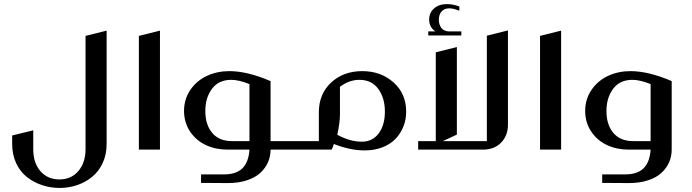

<svg xmlns="http://www.w3.org/2000/svg" viewBox="-20 -738 3412 947"><path d="M401.9 -561 505.9 -586.9V-27.8Q505.9 23.9 486.6 65.7Q467.3 107.4 434.8 134Q402.3 160.6 361.1 174.8Q319.8 189 273.9 189Q228 189 186.3 174.8Q144.5 160.6 111.6 134.3Q78.6 107.9 59.3 65.9Q40 23.9 40 -27.8V-69.8L144 -95.2V-2Q144 65.4 179.4 106.2Q214.8 147 272.9 147Q331.1 147 366.5 105.7Q401.9 64.5 401.9 -2.9Z M665 -561 769 -586.9V0H665Z M971.7 164.1V122.1H1085.4Q1145.5 122.1 1176 91.8Q1206.5 61.5 1210.4 0H1101.6Q1043.5 0 995.4 -22.5Q947.3 -44.9 917.7 -88.9Q888.2 -132.8 887.7 -189.9Q887.7 -249 918.9 -294.7Q950.2 -340.3 1000.7 -363.8Q1051.3 -387.2 1110.8 -387.2Q1200.7 -387.2 1314.5 -337.9V-42H1393.6Q1403.8 -42 1403.8 -32.2V-9.8Q1403.8 0 1393.6 0H1314.5Q1314.5 33.2 1301.8 62.3Q1289.1 91.3 1264.2 114.5Q1239.3 137.7 1197.8 151.4Q1156.2 165 1103.5 165ZM1124.5 -42H1210.4V-323.2Q1158.2 -344.2 1120.6 -344.2Q1058.6 -344.2 1025.6 -300Q992.7 -255.9 992.7 -189.9Q992.7 -123 1026.6 -82.5Q1060.5 -42 1124.5 -42Z M1394.5 -42H1552.7V-184.1Q1552.7 -274.9 1613.5 -331.1Q1674.3 -387.2 1766.6 -387.2Q1858.9 -387.2 1921.1 -331.5Q1983.4 -275.9 1983.4 -187Q1983.4 -148.4 1969.7 -114Q1956.1 -79.6 1930.9 -53.2Q1905.8 -26.9 1866.5 -11.5Q1827.1 3.9 1779.3 3.9Q1707 3.9 1626.5 -27.8Q1622.1 -11.2 1615.7 0H1394.5Q1384.8 0 1384.8 -9.8V-32.2Q1384.8 -42 1394.5 -42ZM1656.7 -310.1V-172.9Q1656.7 -134.3 1643.6 -73.2Q1707 -39.1 1763.7 -39.1Q1817.4 -39.1 1847.9 -80.1Q1878.4 -121.1 1878.4 -188Q1878.4 -254.4 1845.9 -299.3Q1813.5 -344.2 1752.4 -344.2Q1703.1 -344.2 1656.7 -310.1Z M2195.3 -583H2255.4V-563H2092.3V-583H2127.4Q2096.7 -604 2096.7 -641.1Q2096.7 -675.3 2121.1 -696.5Q2145.5 -717.8 2184.6 -717.8Q2213.4 -717.8 2245.6 -706.1V-685.1Q2217.3 -696.8 2195.3 -696.8Q2172.4 -696.8 2158.4 -681.9Q2144.5 -667 2144.5 -641.1Q2144.5 -615.7 2157.5 -599.6Q2170.4 -583.5 2195.3 -583ZM2129.4 -480 2233.4 -505.9V-74.2L2164.6 -42H2381.3V-562L2485.4 -587.9V-124Q2485.4 -68.4 2451.4 -34.2Q2417.5 0 2361.3 0H2042.5V-42H2129.4Z M2643.6 -561 2747.6 -586.9V0H2643.6Z M2950.2 164.1V122.1H3064Q3124 122.1 3154.5 91.8Q3185.1 61.5 3189 0H3080.1Q3022 0 2973.9 -22.5Q2925.8 -44.9 2896.2 -88.9Q2866.7 -132.8 2866.2 -189.9Q2866.2 -249 2897.5 -294.7Q2928.7 -340.3 2979.2 -363.8Q3029.8 -387.2 3089.4 -387.2Q3179.2 -387.2 3293 -337.9V0Q3293 33.2 3280.3 62.3Q3267.6 91.3 3242.7 114.5Q3217.8 137.7 3176.3 151.4Q3134.8 165 3082 165ZM3103 -42H3189V-323.2Q3136.7 -344.2 3099.1 -344.2Q3037.1 -344.2 3004.2 -300Q2971.2 -255.9 2971.2 -189.9Q2971.2 -123 3005.1 -82.5Q3039.1 -42 3103 -42Z"/></svg>

Font: Wesal
Style: Regular
Weight: 400
Designer: Ahmed zaza
Foundry: Ahmed zaza
Version: Version 2.01